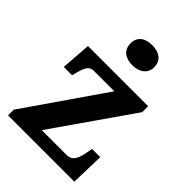

<svg xmlns="http://www.w3.org/2000/svg" viewBox="-223 -873 975 975"><g transform="rotate(45 264.5 -385.0)"><path d="M284 -626C330 -626 370 -649 370 -698C370 -749 330 -770 284 -770C236 -770 199 -749 199 -698C199 -649 236 -626 284 -626ZM18 0H494L499 -181H440L434 -149C423 -91 408 -68 368 -68H192L488 -493V-536H56L44 -374H104L110 -398C124 -452 137 -468 167 -468H313L18 -41Z"/></g></svg>

Font: Noto Nastaliq Urdu
Style: Bold
Weight: 700
Designer: Monotype Design Team (Patrick Giasson: type design, Kamal Mansour: OpenType code, Glenda Bellarosa). Updated by Simon Co
Foundry: Monotype Imaging Inc., Simon Cozens
Version: Version 3.009